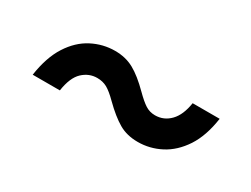

<svg xmlns="http://www.w3.org/2000/svg" viewBox="-32 -568 727 556"><g transform="rotate(30 331.5 -290.0)"><path d="M67.9 -209Q77.1 -271.5 102.5 -311Q127.9 -350.6 164.1 -369.4Q200.2 -388.2 240.7 -388.2Q275.9 -388.2 303.5 -373Q331.1 -357.9 365.2 -323.7Q386.2 -302.7 400.6 -293.5Q415 -284.2 433.1 -284.2Q462.4 -284.2 483.2 -305.7Q503.9 -327.1 510.3 -369.1H600.6Q591.8 -308.1 566.2 -269Q540.5 -230 504.4 -211.2Q468.3 -192.4 428.2 -192.4Q391.6 -192.4 364.5 -208.3Q337.4 -224.1 304.2 -256.8Q282.7 -278.3 268.1 -286.4Q253.4 -294.4 234.9 -294.4Q207.5 -294.4 186.5 -274.7Q165.5 -254.9 158.7 -209Z"/></g></svg>

Font: Inter 17pt Medium
Style: Italic
Weight: 500
Italic angle: -9.3988°
Version: Version 4.001;git-66647c0bb